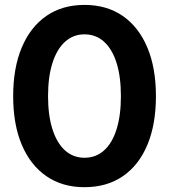

<svg xmlns="http://www.w3.org/2000/svg" viewBox="-20 -759 695 790"><path d="M327.6 11.2Q236.3 11.2 170.7 -34.2Q105 -79.6 69.6 -163.3Q34.2 -247.1 34.2 -363.3Q34.2 -479.5 69.6 -563.7Q105 -647.9 170.7 -693.4Q236.3 -738.8 327.6 -738.8Q419.4 -738.8 485.1 -693.4Q550.8 -647.9 586.2 -563.7Q621.6 -479.5 621.6 -363.3Q621.6 -247.1 586.4 -163.1Q551.3 -79.1 485.4 -33.9Q419.4 11.2 327.6 11.2ZM327.6 -109.9Q374.5 -109.9 408.2 -140.1Q441.9 -170.4 459.7 -227.3Q477.5 -284.2 477.5 -363.3Q477.5 -442.9 459.7 -499.8Q441.9 -556.6 408.2 -587.2Q374.5 -617.7 327.6 -617.7Q281.2 -617.7 247.6 -587.2Q213.9 -556.6 195.8 -499.8Q177.7 -442.9 177.7 -363.3Q177.7 -284.2 195.8 -227.3Q213.9 -170.4 247.6 -140.1Q281.2 -109.9 327.6 -109.9Z"/></svg>

Font: Inter 28pt
Style: Bold
Weight: 700
Designer: Rasmus Andersson
Foundry: rsms
Version: Version 4.001;git-66647c0bb